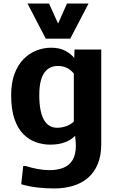

<svg xmlns="http://www.w3.org/2000/svg" viewBox="-20 -805 648 1072"><path d="M282.3 247.2Q232.1 247.2 185.5 241.5Q138.9 235.7 98.5 223.6L109.7 121.8H123.2Q156.2 132.4 191 138.7Q225.8 145 256.4 145Q300.1 145 333.3 132Q366.5 118.9 385 88.9Q403.5 58.9 403.5 8Q403.5 -0.3 402.8 -11.3Q402.1 -22.4 399.2 -46.9Q377.6 -24.1 342.8 -10.7Q307.9 2.6 259.7 2.6Q221 2.6 182.5 -10.4Q143.9 -23.4 112.2 -54.3Q80.4 -85.3 61.3 -138.9Q42.3 -192.6 42.3 -273.3Q42.3 -342.5 61 -392.6Q79.8 -442.8 111.7 -475.1Q143.6 -507.5 183.4 -523Q223.2 -538.6 265.1 -538.6Q312.5 -538.6 344 -521.7Q375.6 -504.8 394.5 -481.6L396.1 -528.3H545.3V-0.8Q545.3 64.2 525.8 111Q506.3 157.8 471.1 188Q435.8 218.3 387.8 232.7Q339.7 247.2 282.3 247.2ZM298.7 -91.6Q312.1 -91.6 325.5 -94.1Q338.9 -96.6 351 -101Q363.1 -105.5 373.7 -112Q384.3 -118.5 392.2 -126.5V-394.4Q383.5 -404.8 374.1 -412.6Q364.6 -420.4 353.7 -425.8Q342.7 -431.2 329.9 -434Q317.2 -436.7 301.6 -436.7Q282.4 -436.7 264.3 -429.3Q246.1 -421.9 231.3 -403.9Q216.5 -385.9 207.9 -354.1Q199.3 -322.2 199.3 -272.9Q199.3 -226.1 206.1 -191.8Q212.8 -157.6 225.6 -135.5Q238.4 -113.4 256.9 -102.5Q275.4 -91.6 298.7 -91.6ZM235.5 -589.2 133.5 -785.3H253.8L304.3 -673.4L354.1 -785.3H474.4L372.3 -589.2Z"/></svg>

Font: Comme
Style: Regular
Weight: 400
Designer: Vernon Adams
Foundry: Vernon Adams
Version: Version 1.000;gftools[0.9.27]